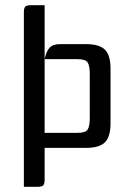

<svg xmlns="http://www.w3.org/2000/svg" viewBox="-20 -720 496 740"><path d="M152 -700V-492Q158 -521 170.5 -535.5Q183 -550 212 -550H311Q363 -550 384.5 -528.5Q406 -507 406 -455V-245Q406 -193 384.5 -171.5Q363 -150 311 -150H152V-27Q152 -11 146.5 -5.5Q141 0 125 0H72V-673Q72 -689 77.5 -694.5Q83 -700 99 -700ZM326 -435Q326 -466 318 -479Q310 -492 279 -492H152V-208H279Q310 -208 318 -221Q326 -234 326 -265Z"/></svg>

Font: Rationale
Style: Regular
Weight: 400
Designer: Cyreal (www.cyreal.org)
Foundry: Cyreal (www.cyreal.org)
Version: Version 1.011